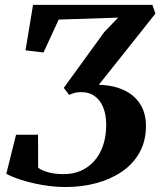

<svg xmlns="http://www.w3.org/2000/svg" viewBox="-20 -763 660 790"><path d="M252 6.5Q202 6.5 153.8 -2Q105.5 -10.5 66.8 -23Q28 -35.5 6 -48L46 -208.5H136.5L137 -73Q151 -61.5 178.5 -54Q206 -46.5 242.5 -46.5Q280.5 -46.5 312.2 -60.2Q344 -74 367.5 -100.2Q391 -126.5 404 -164.2Q417 -202 417 -250Q417 -290.5 404.8 -320.8Q392.5 -351 369.8 -367.5Q347 -384 314.5 -384Q299 -384 286.8 -380.8Q274.5 -377.5 264.5 -372.5L242.5 -401.5L408.5 -630.5L466 -690.5L221.5 -682.5L159 -547L85 -556L116 -743H607L619.5 -707L386.5 -414Q446.5 -412.5 489.8 -392.2Q533 -372 556.8 -334.8Q580.5 -297.5 580.5 -245Q580.5 -182 553.8 -134.8Q527 -87.5 480.8 -56.2Q434.5 -25 375.2 -9.2Q316 6.5 252 6.5Z"/></svg>

Font: Merriweather 36pt
Style: Bold Italic
Weight: 700
Italic angle: -7.8°
Version: Version 2.101